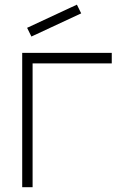

<svg xmlns="http://www.w3.org/2000/svg" viewBox="-20 -784 514 804"><path d="M111.5 -631 93.5 -667.5 302 -764.5 320 -728ZM448 -518.5H116.5V0H73V-562.5H448Z"/></svg>

Font: Russisch Sans ExtraLight
Style: Regular
Weight: 200
Width: 4
Designer: Michael Sharanda (font) & Cristiano Sobral (main changes)
Foundry: Michael Sharanda
Version: Version 2.00;September 8, 2020;FontCreator 13.0.0.2681 64-bi